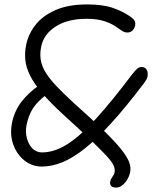

<svg xmlns="http://www.w3.org/2000/svg" viewBox="-20 -731 688 868"><path d="M505 117Q488 117 482 109Q476 101 478 91Q480 83 482.5 78Q485 73 488.5 68Q492 63 494.5 58.5Q497 54 498 48Q501 34 493.5 17Q486 0 461 -27Q436 -54 389 -99Q342 -144 266 -213Q207 -267 170.5 -310Q134 -353 116 -389.5Q98 -426 94.5 -459Q91 -492 98 -527Q108 -577 140.5 -618.5Q173 -660 231 -685.5Q289 -711 374 -711Q444 -711 489.5 -695.5Q535 -680 569 -656Q586 -644 589.5 -635Q593 -626 591 -616Q588 -602 579 -593Q570 -584 555 -584Q542 -584 529 -593.5Q516 -603 497 -615Q478 -627 448 -636.5Q418 -646 371 -646Q286 -646 231.5 -611Q177 -576 166 -519Q160 -489 164 -461.5Q168 -434 185 -405.5Q202 -377 234 -343Q266 -309 315 -264Q397 -191 448.5 -141Q500 -91 527.5 -56.5Q555 -22 564 2.5Q573 27 568 49Q566 59 560.5 71Q555 83 546.5 93.5Q538 104 527.5 110.5Q517 117 505 117ZM169 22Q125 22 90.5 -5.5Q56 -33 40 -77.5Q24 -122 34 -174Q45 -229 76 -269.5Q107 -310 151 -341Q165 -350 178.5 -349Q192 -348 198 -337Q203 -329 198.5 -317.5Q194 -306 186 -300Q147 -270 128 -239.5Q109 -209 100 -166Q94 -135 101.5 -106.5Q109 -78 126.5 -60Q144 -42 170 -42Q226 -42 285 -79.5Q344 -117 415.5 -196Q487 -275 579 -397Q593 -415 601.5 -421.5Q610 -428 620 -428Q637 -428 643.5 -415Q650 -402 647 -385Q646 -378 642 -371.5Q638 -365 628 -351Q549 -247 484 -175.5Q419 -104 364.5 -60.5Q310 -17 262 2.5Q214 22 169 22Z"/></svg>

Font: Shantell Sans Light
Style: Italic
Weight: 300
Italic angle: -11°
Designer: Stephen Nixon, Anya Danilova, Shantell Martin
Foundry: Arrow Type
Version: Version 1.008;[ac192a2d6]